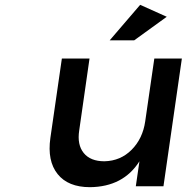

<svg xmlns="http://www.w3.org/2000/svg" viewBox="-20 -776 778 800"><path d="M189.9 -201.2 237.8 -532.2H353L310.1 -232.9Q300.8 -172.9 328.9 -138.4Q356.9 -104 415 -104Q482.4 -105.5 528.6 -152.1Q574.7 -198.7 585 -270L623 -532.2H737.8L661.1 0H545.9L561 -104Q493.7 2.4 355 3.9Q263.7 3.9 220 -50.8Q176.3 -105.5 189.9 -201.2ZM437 -607.9 564 -755.9 674.8 -706.1 539.1 -607.9Z"/></svg>

Font: Trueno
Style: Italic
Weight: 400
Designer: Julieta Ulanovsky
Foundry: Julieta Ulanovsky
Version: Version 3.001b | FøM Fix